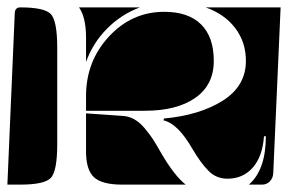

<svg xmlns="http://www.w3.org/2000/svg" viewBox="-20 -510 780 520"><path d="M0 -10 20 -475Q21 -490 35 -490Q100 -490 117.5 -472Q135 -454 135 -380V-120Q135 -46 117.5 -28Q100 -10 35 -10ZM194 -490H359Q308 -471 269.5 -432Q231 -393 213 -342V-408Q213 -463 194 -490ZM423 -184 424 -189Q521 -198 583.5 -237.5Q646 -277 646 -345Q646 -396 617 -434Q588 -472 537 -490H740L720 -40Q719 -27 710.5 -18.5Q702 -10 690 -10H654Q700 -50 700 -141H695Q691 -86 664.5 -56Q638 -26 596 -26Q566 -26 545 -47Q524 -68 501 -107Q462 -175 423 -184ZM213 -100V-203L313 -196Q329 -195 343.5 -187Q358 -179 371.5 -163Q385 -147 393.5 -134Q402 -121 415 -98Q452 -34 483 -10H311Q256 -10 234.5 -30Q213 -50 213 -100ZM213 -210V-250Q213 -344 275 -411Q337 -478 425 -478Q490 -478 524.5 -444Q559 -410 559 -345Q559 -280 509 -245Q459 -210 372 -210Z"/></svg>

Font: PrimecolorCV1
Style: Medium
Weight: 500
Designer: gluk
Foundry: gluk
Version: Version 0.672